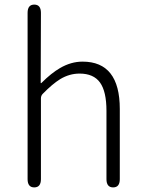

<svg xmlns="http://www.w3.org/2000/svg" viewBox="-20 -815 629 835"><path d="M129 0Q100 0 100 -36V-759Q100 -795 129 -795Q158 -795 158 -759L157 -456Q157 -451 161 -455Q203 -497 241 -519Q289 -547 339 -547Q501 -547 501 -341V-36Q501 0 472 0Q443 0 443 -36V-333Q443 -417 415 -456Q387 -495 326 -495Q282 -495 242 -471Q208 -450 166 -407Q158 -399 158 -387V-36Q158 0 129 0Z"/></svg>

Font: Resource Han Rounded CN Light
Style: Regular
Weight: 300
Designer: Cyano Hao (round all glyphs); Ryoko NISHIZUKA 西塚涼子 (kana, bopomofo & ideographs); Paul D. Hunt (Latin, Greek & Cyrillic)
Foundry: Cyano Hao
Version: 0.990